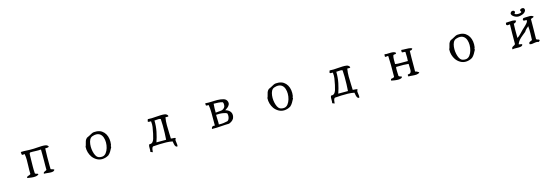

<svg xmlns="http://www.w3.org/2000/svg" viewBox="37 -1803 8925 3060"><g transform="rotate(-15 4500.0 -273.0)"><path d="M732 -447Q722 -439 705.5 -436.5Q689 -434 669 -435Q665 -376 665 -297Q665 -218 665 -143Q666 -131 666 -118.5Q666 -106 666 -94Q678 -87 694.5 -83.5Q711 -80 722 -72Q718 -55 701 -48.5Q684 -42 661 -42Q646 -42 629 -43.5Q612 -45 596 -47Q581 -48 567.5 -49.5Q554 -51 544 -50Q543 -68 554 -75.5Q565 -83 577 -87Q583 -90 588.5 -92Q594 -94 599 -98Q599 -138 599 -176Q599 -214 600 -250Q600 -299 600 -345Q600 -391 599 -435Q578 -433 555 -433Q532 -433 508 -434Q487 -435 465 -435.5Q443 -436 421 -435Q410 -430 408 -415Q406 -400 406 -382Q406 -377 406 -372Q406 -367 406 -362Q406 -354 405.5 -345Q405 -336 405 -327Q404 -273 403 -213Q402 -153 406 -94Q414 -82 431.5 -80Q449 -78 459 -68Q451 -56 436 -50Q421 -44 402 -42Q374 -39 342.5 -42.5Q311 -46 288 -50Q282 -51 277.5 -51.5Q273 -52 269 -53Q270 -72 282.5 -78Q295 -84 311 -88Q327 -92 335 -102Q333 -137 334 -171Q335 -205 336 -238Q338 -287 338 -335.5Q338 -384 329 -432Q326 -434 321.5 -433Q317 -432 312 -431Q306 -429 298.5 -428.5Q291 -428 284 -435Q280 -439 279.5 -444.5Q279 -450 279 -456Q280 -462 280 -468Q280 -474 277 -480Q300 -482 331.5 -481Q363 -480 396 -478Q405 -478 414 -477.5Q423 -477 432 -477Q462 -476 492 -477.5Q522 -479 551 -481Q590 -484 626.5 -485Q663 -486 692 -480Q703 -478 715 -469.5Q727 -461 732 -447Z M1697 -222Q1696 -218 1695 -215Q1694 -212 1692 -209Q1690 -204 1688.5 -198Q1687 -192 1690 -182Q1674 -151 1656 -120Q1638 -89 1612 -67Q1585 -51 1558.5 -43.5Q1532 -36 1506 -35Q1457 -34 1415 -58Q1373 -82 1344 -122Q1320 -157 1307 -200.5Q1294 -244 1297 -293Q1308 -314 1312.5 -337.5Q1317 -361 1325.5 -384Q1334 -407 1356 -427Q1361 -432 1372.5 -435Q1384 -438 1394 -445Q1423 -463 1452 -476Q1481 -489 1530 -485Q1580 -481 1614.5 -457.5Q1649 -434 1670 -397Q1691 -360 1697.5 -314.5Q1704 -269 1697 -222ZM1629 -277Q1629 -320 1616.5 -358Q1604 -396 1577 -418Q1560 -432 1536.5 -437.5Q1513 -443 1482 -438Q1463 -434 1446.5 -428.5Q1430 -423 1419 -412Q1397 -391 1387 -353.5Q1377 -316 1377 -274Q1377 -234 1385.5 -195Q1394 -156 1409 -126.5Q1424 -97 1445 -85Q1462 -76 1483 -73.5Q1504 -71 1522 -74Q1555 -80 1579 -111Q1603 -142 1616 -186.5Q1629 -231 1629 -277Z M2721 -54Q2708 -37 2708.5 -19Q2709 -1 2713 18Q2715 33 2716.5 48.5Q2718 64 2714 80Q2695 83 2684.5 69.5Q2674 56 2669 35Q2664 14 2661 -7Q2660 -14 2659 -17Q2611 -27 2555 -28.5Q2499 -30 2443 -27.5Q2387 -25 2339 -21Q2321 -10 2316.5 15.5Q2312 41 2310 68Q2301 64 2291.5 60.5Q2282 57 2273 53Q2276 43 2276.5 30.5Q2277 18 2277 4Q2276 -16 2277.5 -36Q2279 -56 2288 -69Q2323 -66 2341.5 -84.5Q2360 -103 2370 -135.5Q2380 -168 2388 -206Q2390 -214 2391.5 -221Q2393 -228 2394 -235Q2404 -282 2410 -322Q2416 -362 2410 -414Q2405 -416 2399 -416.5Q2393 -417 2387 -416Q2379 -416 2371 -417Q2363 -418 2358 -425Q2359 -436 2362.5 -444.5Q2366 -453 2369 -462Q2399 -459 2434 -460.5Q2469 -462 2505 -465Q2545 -468 2583 -469.5Q2621 -471 2651 -466Q2667 -464 2683 -451.5Q2699 -439 2699 -422Q2694 -418 2684.5 -417.5Q2675 -417 2666 -418Q2660 -418 2655 -418.5Q2650 -419 2648 -417Q2637 -353 2637.5 -288.5Q2638 -224 2641 -155Q2642 -134 2642.5 -112.5Q2643 -91 2644 -69Q2651 -66 2660 -65.5Q2669 -65 2678 -65Q2691 -64 2703 -62.5Q2715 -61 2721 -54ZM2569 -410Q2555 -418 2537 -418Q2519 -418 2501 -416Q2492 -415 2483 -414.5Q2474 -414 2466 -414Q2468 -317 2450.5 -231Q2433 -145 2406 -69H2566Q2570 -117 2572 -178Q2574 -239 2573.5 -300Q2573 -361 2569 -410Z M3686 -216Q3695 -197 3695 -172.5Q3695 -148 3683 -120Q3668 -95 3646 -80Q3624 -65 3601 -57Q3569 -57 3537 -55Q3505 -53 3474 -51Q3432 -48 3392.5 -46Q3353 -44 3316 -46Q3318 -69 3331.5 -80.5Q3345 -92 3375 -87Q3375 -106 3375 -126Q3375 -146 3375 -168Q3376 -234 3375 -303.5Q3374 -373 3364 -428Q3360 -428 3356.5 -428Q3353 -428 3349 -428Q3340 -428 3332.5 -428Q3325 -428 3320 -432Q3321 -437 3320 -441.5Q3319 -446 3318 -450Q3317 -455 3316.5 -460Q3316 -465 3320 -469Q3342 -466 3371 -466.5Q3400 -467 3432 -468Q3453 -469 3475 -469.5Q3497 -470 3518 -470Q3574 -469 3618.5 -456Q3663 -443 3676 -402Q3685 -373 3673.5 -350Q3662 -327 3641 -310Q3620 -293 3598 -280Q3629 -272 3652 -255.5Q3675 -239 3686 -216ZM3616 -224Q3594 -236 3562 -242Q3530 -248 3497 -249Q3464 -250 3438 -247Q3438 -230 3438.5 -210Q3439 -190 3440 -170Q3441 -144 3441.5 -121.5Q3442 -99 3441 -87Q3483 -85 3519 -89.5Q3555 -94 3586 -102Q3603 -111 3612 -131.5Q3621 -152 3622.5 -177Q3624 -202 3616 -224ZM3594 -413Q3560 -424 3520 -425.5Q3480 -427 3446 -428Q3443 -399 3441.5 -356.5Q3440 -314 3441 -283Q3445 -283 3449 -283Q3453 -283 3457 -284Q3495 -285 3531.5 -290.5Q3568 -296 3590 -325Q3601 -337 3603 -365.5Q3605 -394 3594 -413Z M4697 -222Q4696 -218 4695 -215Q4694 -212 4692 -209Q4690 -204 4688.5 -198Q4687 -192 4690 -182Q4674 -151 4656 -120Q4638 -89 4612 -67Q4585 -51 4558.5 -43.5Q4532 -36 4506 -35Q4457 -34 4415 -58Q4373 -82 4344 -122Q4320 -157 4307 -200.5Q4294 -244 4297 -293Q4308 -314 4312.5 -337.5Q4317 -361 4325.5 -384Q4334 -407 4356 -427Q4361 -432 4372.5 -435Q4384 -438 4394 -445Q4423 -463 4452 -476Q4481 -489 4530 -485Q4580 -481 4614.5 -457.5Q4649 -434 4670 -397Q4691 -360 4697.5 -314.5Q4704 -269 4697 -222ZM4629 -277Q4629 -320 4616.5 -358Q4604 -396 4577 -418Q4560 -432 4536.5 -437.5Q4513 -443 4482 -438Q4463 -434 4446.5 -428.5Q4430 -423 4419 -412Q4397 -391 4387 -353.5Q4377 -316 4377 -274Q4377 -234 4385.5 -195Q4394 -156 4409 -126.5Q4424 -97 4445 -85Q4462 -76 4483 -73.5Q4504 -71 4522 -74Q4555 -80 4579 -111Q4603 -142 4616 -186.5Q4629 -231 4629 -277Z M5721 -54Q5708 -37 5708.5 -19Q5709 -1 5713 18Q5715 33 5716.5 48.5Q5718 64 5714 80Q5695 83 5684.5 69.5Q5674 56 5669 35Q5664 14 5661 -7Q5660 -14 5659 -17Q5611 -27 5555 -28.5Q5499 -30 5443 -27.5Q5387 -25 5339 -21Q5321 -10 5316.5 15.5Q5312 41 5310 68Q5301 64 5291.5 60.5Q5282 57 5273 53Q5276 43 5276.5 30.5Q5277 18 5277 4Q5276 -16 5277.5 -36Q5279 -56 5288 -69Q5323 -66 5341.5 -84.5Q5360 -103 5370 -135.5Q5380 -168 5388 -206Q5390 -214 5391.5 -221Q5393 -228 5394 -235Q5404 -282 5410 -322Q5416 -362 5410 -414Q5405 -416 5399 -416.5Q5393 -417 5387 -416Q5379 -416 5371 -417Q5363 -418 5358 -425Q5359 -436 5362.5 -444.5Q5366 -453 5369 -462Q5399 -459 5434 -460.5Q5469 -462 5505 -465Q5545 -468 5583 -469.5Q5621 -471 5651 -466Q5667 -464 5683 -451.5Q5699 -439 5699 -422Q5694 -418 5684.5 -417.5Q5675 -417 5666 -418Q5660 -418 5655 -418.5Q5650 -419 5648 -417Q5637 -353 5637.5 -288.5Q5638 -224 5641 -155Q5642 -134 5642.5 -112.5Q5643 -91 5644 -69Q5651 -66 5660 -65.5Q5669 -65 5678 -65Q5691 -64 5703 -62.5Q5715 -61 5721 -54ZM5569 -410Q5555 -418 5537 -418Q5519 -418 5501 -416Q5492 -415 5483 -414.5Q5474 -414 5466 -414Q5468 -317 5450.5 -231Q5433 -145 5406 -69H5566Q5570 -117 5572 -178Q5574 -239 5573.5 -300Q5573 -361 5569 -410Z M6742 -63Q6733 -51 6718.5 -46Q6704 -41 6687 -39Q6671 -38 6654 -39Q6637 -40 6619 -41Q6603 -43 6587 -44Q6571 -45 6557 -44Q6557 -47 6555 -54Q6553 -61 6553 -68Q6553 -75 6561 -78Q6582 -77 6593.5 -85Q6605 -93 6610 -106Q6616 -121 6615 -153.5Q6614 -186 6613 -211Q6613 -219 6612.5 -226Q6612 -233 6612 -237Q6572 -242 6529.5 -242.5Q6487 -243 6445 -242Q6435 -242 6425.5 -241.5Q6416 -241 6406 -241Q6402 -221 6402.5 -193.5Q6403 -166 6404 -137Q6405 -126 6405.5 -115Q6406 -104 6406 -93Q6414 -83 6427.5 -79.5Q6441 -76 6454 -71Q6456 -54 6439.5 -46.5Q6423 -39 6399 -37Q6367 -36 6330.5 -41.5Q6294 -47 6276 -51Q6273 -57 6273.5 -60.5Q6274 -64 6276 -67Q6280 -73 6279 -78Q6295 -82 6311.5 -84.5Q6328 -87 6335 -99Q6335 -111 6335 -125.5Q6335 -140 6335 -156Q6336 -217 6335.5 -294.5Q6335 -372 6331 -441Q6326 -445 6319.5 -444.5Q6313 -444 6306 -442Q6299 -441 6291.5 -440Q6284 -439 6279 -444Q6275 -451 6276.5 -460Q6278 -469 6280 -479Q6281 -484 6282 -486Q6294 -481 6312.5 -481Q6331 -481 6351 -482Q6360 -482 6368.5 -482.5Q6377 -483 6385 -483Q6411 -483 6433.5 -478Q6456 -473 6464 -456Q6460 -444 6449 -442.5Q6438 -441 6427.5 -440.5Q6417 -440 6412 -431Q6404 -409 6403 -369Q6402 -329 6403 -290Q6418 -286 6445.5 -285Q6473 -284 6504 -284Q6535 -284 6561 -284Q6579 -284 6592.5 -284Q6606 -284 6612 -284Q6615 -313 6614.5 -339.5Q6614 -366 6613 -394Q6613 -404 6612.5 -414Q6612 -424 6612 -434Q6601 -439 6585.5 -438.5Q6570 -438 6557 -441Q6553 -450 6552.5 -464.5Q6552 -479 6561 -482Q6587 -478 6617.5 -478.5Q6648 -479 6676 -476Q6693 -475 6707.5 -471Q6722 -467 6732 -459Q6726 -446 6715 -439.5Q6704 -433 6684 -434Q6682 -382 6681.5 -327Q6681 -272 6681 -219Q6681 -185 6681 -153.5Q6681 -122 6680 -93Q6699 -89 6713.5 -80.5Q6728 -72 6742 -63Z M7697 -222Q7696 -218 7695 -215Q7694 -212 7692 -209Q7690 -204 7688.5 -198Q7687 -192 7690 -182Q7674 -151 7656 -120Q7638 -89 7612 -67Q7585 -51 7558.5 -43.5Q7532 -36 7506 -35Q7457 -34 7415 -58Q7373 -82 7344 -122Q7320 -157 7307 -200.5Q7294 -244 7297 -293Q7308 -314 7312.5 -337.5Q7317 -361 7325.5 -384Q7334 -407 7356 -427Q7361 -432 7372.5 -435Q7384 -438 7394 -445Q7423 -463 7452 -476Q7481 -489 7530 -485Q7580 -481 7614.5 -457.5Q7649 -434 7670 -397Q7691 -360 7697.5 -314.5Q7704 -269 7697 -222ZM7629 -277Q7629 -320 7616.5 -358Q7604 -396 7577 -418Q7560 -432 7536.5 -437.5Q7513 -443 7482 -438Q7463 -434 7446.5 -428.5Q7430 -423 7419 -412Q7397 -391 7387 -353.5Q7377 -316 7377 -274Q7377 -234 7385.5 -195Q7394 -156 7409 -126.5Q7424 -97 7445 -85Q7462 -76 7483 -73.5Q7504 -71 7522 -74Q7555 -80 7579 -111Q7603 -142 7616 -186.5Q7629 -231 7629 -277Z M8732 -451Q8726 -438 8709.5 -434.5Q8693 -431 8680 -424Q8679 -339 8678.5 -255.5Q8678 -172 8676 -94Q8681 -85 8691 -82Q8701 -79 8711.5 -76Q8722 -73 8727 -64Q8727 -56 8723.5 -52.5Q8720 -49 8716 -46Q8713 -45 8710.5 -43Q8708 -41 8706 -38Q8683 -47 8662 -45Q8641 -43 8622 -40Q8619 -39 8615.5 -38.5Q8612 -38 8609 -37Q8595 -35 8581.5 -35.5Q8568 -36 8554 -43Q8553 -67 8567 -75.5Q8581 -84 8598 -90Q8600 -91 8603 -92Q8606 -93 8609 -94Q8612 -150 8613 -208Q8614 -266 8609 -324Q8589 -308 8571 -290.5Q8553 -273 8539 -250Q8511 -226 8481 -202.5Q8451 -179 8426.5 -151.5Q8402 -124 8387 -86Q8394 -80 8404.5 -79Q8415 -78 8426 -76.5Q8437 -75 8442 -68Q8439 -50 8423.5 -43.5Q8408 -37 8386 -36Q8377 -35 8367 -35.5Q8357 -36 8346 -36Q8327 -37 8307.5 -36.5Q8288 -36 8272 -31Q8268 -50 8274 -59.5Q8280 -69 8290 -75Q8301 -82 8314 -87.5Q8327 -93 8331 -106Q8332 -201 8332 -279Q8332 -357 8335 -428Q8332 -428 8329 -427.5Q8326 -427 8324 -426Q8308 -424 8297 -424Q8286 -424 8275 -436Q8276 -450 8277 -456Q8278 -462 8279 -469Q8287 -469 8295.5 -469.5Q8304 -470 8313 -471Q8349 -474 8387 -474Q8425 -474 8446 -458Q8445 -456 8442 -452Q8435 -441 8425.5 -432Q8416 -423 8397 -424Q8394 -381 8393.5 -328Q8393 -275 8394 -231Q8394 -219 8394 -207.5Q8394 -196 8394 -187Q8425 -206 8453 -236Q8481 -266 8509 -294Q8523 -308 8539 -321.5Q8555 -335 8569 -350Q8583 -364 8597 -381.5Q8611 -399 8612 -421Q8607 -426 8599 -426.5Q8591 -427 8583 -426Q8573 -425 8565 -427Q8557 -429 8554 -439Q8551 -447 8553.5 -451Q8556 -455 8559 -458Q8561 -460 8563 -462.5Q8565 -465 8565 -469Q8572 -469 8579.5 -469.5Q8587 -470 8595 -471Q8634 -474 8672.5 -473Q8711 -472 8732 -451ZM8624 -603Q8629 -587 8621.5 -572.5Q8614 -558 8601.5 -547.5Q8589 -537 8579 -532Q8567 -526 8542 -519.5Q8517 -513 8497 -513Q8476 -513 8451.5 -523.5Q8427 -534 8410 -550Q8395 -564 8391 -580.5Q8387 -597 8402 -613Q8415 -627 8435 -625Q8455 -623 8464 -603Q8462 -578 8446 -573Q8456 -561 8479 -556.5Q8502 -552 8525.5 -555.5Q8549 -559 8561 -569Q8561 -575 8559 -579Q8557 -583 8555 -586Q8552 -589 8550 -593.5Q8548 -598 8550 -606Q8556 -618 8572 -623Q8588 -628 8604 -624Q8620 -620 8624 -603Z"/></g></svg>

Font: Yuji Boku
Style: Regular
Weight: 400
Designer: Kataoka Yuji
Foundry: Kinuta Font Factory
Version: Version 3.002